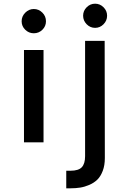

<svg xmlns="http://www.w3.org/2000/svg" viewBox="-20 -771 688 1040"><path d="M430.2 -686Q430.2 -712.4 449.5 -731.7Q468.8 -751 495.1 -751Q521.5 -751 540.8 -731.7Q560.1 -712.4 560.1 -686Q560.1 -659.2 540.8 -639.6Q521.5 -620.1 495.1 -620.1Q468.8 -620.1 449.5 -639.6Q430.2 -659.2 430.2 -686ZM163.1 -590.8Q136.2 -590.8 116.7 -609.9Q97.2 -628.9 97.2 -655.8Q97.2 -682.6 116.9 -702.4Q136.7 -722.2 163.1 -722.2Q189.9 -722.2 209.5 -702.6Q229 -683.1 229 -655.8Q229 -628.9 209.7 -609.9Q190.4 -590.8 163.1 -590.8ZM338.9 249V153.8H361.8Q405.3 153.8 423.1 134.8Q440.9 115.7 440.9 75.2V-549.8H546.9L547.9 85Q547.9 124.5 536.6 154.3Q525.4 184.1 507.6 201.7Q489.7 219.2 464.4 230.2Q439 241.2 414.6 245.1Q390.1 249 361.8 249ZM109.9 -500H215.8V0H109.9Z"/></svg>

Font: Oakes Grotesk Medium
Style: Regular
Weight: 500
Designer: Samuel Oakes
Foundry: Samuel Oakes
Version: Version 1.000;PS 001.000;hotconv 1.0.88;makeotf.lib2.5.64775